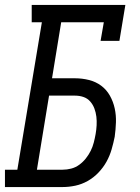

<svg xmlns="http://www.w3.org/2000/svg" viewBox="-46 -755 566 775"><path d="M-26 0V-70H24L123 -665H82V-735H460L436 -590H360L373 -665H201L164 -439H257Q286 -439 313.5 -432Q341 -425 362.5 -409Q384 -393 397.5 -369Q411 -345 417 -317.5Q423 -290 422 -261Q421 -232 417 -203Q412 -178 404.5 -152Q397 -126 384 -102.5Q371 -79 351.5 -58.5Q332 -38 308 -24.5Q284 -11 258 -5.5Q232 0 207 0ZM103 -70H207Q224 -70 241.5 -74.5Q259 -79 274 -90Q289 -101 300.5 -115.5Q312 -130 320 -146Q328 -162 332.5 -179.5Q337 -197 340 -214Q343 -231 344 -249Q345 -267 343 -284Q341 -301 335 -317Q329 -333 318 -345.5Q307 -358 291 -363.5Q275 -369 257 -369H152Z"/></svg>

Font: Iosevka Curly Slab Oblique
Style: Regular
Weight: 400
Italic angle: -9°
Monospace: yes
Designer: Belleve Invis
Foundry: Belleve Invis
Version: Version 11.1.0; ttfautohint (v1.8.3)